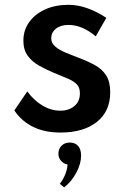

<svg xmlns="http://www.w3.org/2000/svg" viewBox="-20 -548 546 817"><path d="M237.5 16Q335 16 392 -29Q449 -74 449 -155.5Q449 -200.5 431.5 -227.5Q414 -254.5 382.8 -271.5Q351.5 -288.5 311 -303.5Q285 -313.5 258.8 -324.2Q232.5 -335 215.2 -349.8Q198 -364.5 198 -385Q198 -410 218.2 -426Q238.5 -442 272 -442Q329 -442 387.5 -393.5L432.5 -472Q391.5 -499 351.2 -513.2Q311 -527.5 271 -527.5Q215.5 -527.5 172.2 -508Q129 -488.5 104.2 -454Q79.5 -419.5 79.5 -375Q79.5 -336 98 -310.8Q116.5 -285.5 145.8 -269Q175 -252.5 207 -239Q245 -224 270 -213Q295 -202 307.5 -188.5Q320 -175 320 -151Q320 -116 296.2 -96.5Q272.5 -77 237 -77Q198 -77 161.8 -98.2Q125.5 -119.5 96 -159L41 -78Q105 16 237.5 16ZM253 249.5Q285.5 223.5 305.2 186Q325 148.5 325 114.5Q325 86.5 312 72.5Q299 58.5 277 58.5Q255.5 58.5 242 72Q228.5 85.5 228.5 106Q228.5 123.5 239.5 136.2Q250.5 149 267.5 152Q266 175 256 197.8Q246 220.5 234.5 234Z"/></svg>

Font: Spartan SemiBold
Style: Regular
Weight: 600
Designer: Matt Bailey, Mirko Velimirovic
Foundry: Matt Bailey
Version: Version 1.003; ttfautohint (v1.8.3)